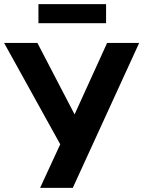

<svg xmlns="http://www.w3.org/2000/svg" viewBox="-37 -914 697 934"><path d="M158 0 268 -238 266 -194 -17 -705H145L337 -336H316L484 -705H640L317 0ZM150 -801V-894H479V-801Z"/></svg>

Font: Nunito Sans 10pt SemiCondensed ExtraBold
Style: Regular
Weight: 800
Width: 4
Designer: Vernon Adams
Foundry: Vernon Adams
Version: Version 3.101;gftools[0.9.27]